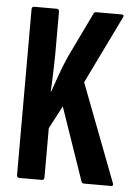

<svg xmlns="http://www.w3.org/2000/svg" viewBox="-49 -693 511 732"><g transform="rotate(5 206.0 -327.5)"><path d="M52 0Q43 0 43 -11V-644Q43 -655 52 -655H139Q148 -655 148 -644V-480Q148 -460 147 -434.5Q146 -409 145.5 -384.5Q145 -360 143 -339H145Q156 -370 168.5 -405.5Q181 -441 198 -479L280 -649Q282 -655 290 -655H387Q399 -655 392 -642L267 -385L409 -13Q415 0 403 0H300Q292 0 290 -7L194 -286L148 -199V-11Q148 0 139 0Z"/></g></svg>

Font: Sofia Sans Extra Condensed
Style: Bold
Weight: 700
Designer: Botio Nikoltchev, Ani Petrova
Foundry: lettersoup
Version: Version 4.101